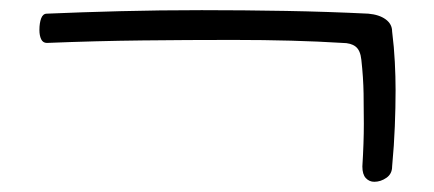

<svg xmlns="http://www.w3.org/2000/svg" viewBox="-20 -272 855 378"><path d="M752 -210Q755.9 -178.7 757.3 -149.9Q758.8 -121.1 758.8 -94.7Q758.8 -60.5 757.3 -23.4Q755.9 13.7 752 55.7Q752 70.3 740.7 78.1Q729.5 85.9 716.8 85.9Q707 85.9 700.2 78.6Q693.4 71.3 693.4 55.7Q696.3 8.8 696.3 -28.3Q696.3 -56.6 695.8 -87.9Q695.3 -119.1 691.4 -154.3Q689.5 -172.9 680.2 -180.2Q670.9 -187.5 654.3 -187.5Q560.5 -193.4 438.5 -193.4Q350.6 -193.4 260.3 -192.4Q169.9 -191.4 72.3 -187.5Q64.5 -187.5 61 -194.8Q57.6 -202.1 57.6 -212.9Q57.6 -226.6 61 -235.8Q64.5 -245.1 72.3 -245.1Q139.6 -248 216.8 -250Q293.9 -252 377 -252Q460 -252 543 -250.5Q626 -249 705.1 -245.1Q726.6 -243.2 739.3 -233.9Q752 -224.6 752 -210Z"/></svg>

Font: Hi Melody Cyrillic
Style: Regular
Weight: 400
Version: Version 0.90 April 10, 2018